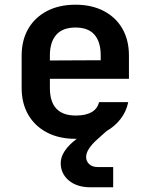

<svg xmlns="http://www.w3.org/2000/svg" viewBox="-20 -580 640 816"><path d="M365 216Q307 216 272.5 187Q238 158 238 113Q238 62 306 10H301Q231 10 179.5 -17Q128 -44 100 -92.5Q72 -141 72 -206V-344Q72 -409 100 -457.5Q128 -506 179.5 -533Q231 -560 301 -560Q370 -560 421.5 -533Q473 -506 500.5 -457.5Q528 -409 528 -344V-245H192V-206Q192 -89 302 -89Q387 -89 401 -146H525Q517 -106 492.5 -74.5Q468 -43 433 -23L396 10Q346 54 346 87Q346 105 359 117.5Q372 130 396 130H461V216ZM192 -344V-323L408 -324V-345Q408 -402 381.5 -432.5Q355 -463 301 -463Q246 -463 219 -432Q192 -401 192 -344Z"/></svg>

Font: Pitagon Sans Mono
Style: Bold
Weight: 700
Monospace: yes
Designer: Travis Tran
Foundry: Pitagon
Version: Version 1.001; ttfautohint (v1.8.4.7-5d5b);gftools[0.9.26]